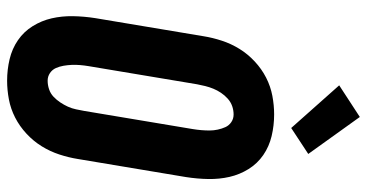

<svg xmlns="http://www.w3.org/2000/svg" viewBox="-266 -758 1032 540"><g transform="rotate(90 250.0 -488.0)"><path d="M207 8Q176 8 146.5 1Q117 -6 93 -22.5Q69 -39 53.5 -64Q38 -89 31.5 -117.5Q25 -146 25.5 -177Q26 -208 31 -240L82 -545Q86 -570 94.5 -596Q103 -622 117.5 -645.5Q132 -669 153 -688.5Q174 -708 198.5 -720.5Q223 -733 249.5 -738Q276 -743 302 -743Q333 -743 362.5 -736Q392 -729 416 -712.5Q440 -696 455.5 -671Q471 -646 477.5 -617.5Q484 -589 483.5 -558Q483 -527 478 -495L427 -190Q423 -165 414.5 -139Q406 -113 391.5 -89.5Q377 -66 356 -46.5Q335 -27 310.5 -14.5Q286 -2 259.5 3Q233 8 207 8ZM207 -106Q219 -106 231 -110Q243 -114 252 -122.5Q261 -131 268 -141.5Q275 -152 280 -163Q285 -174 287.5 -186Q290 -198 292 -209L343 -514Q345 -526 346 -538Q347 -550 347 -561.5Q347 -573 344.5 -584.5Q342 -596 337.5 -606Q333 -616 323.5 -622.5Q314 -629 302 -629Q290 -629 278.5 -625Q267 -621 257.5 -612.5Q248 -604 241 -593.5Q234 -583 229.5 -572Q225 -561 222 -549Q219 -537 217 -526L166 -221Q164 -209 163 -197Q162 -185 162.5 -173.5Q163 -162 165 -150.5Q167 -139 171.5 -129Q176 -119 185.5 -112.5Q195 -106 207 -106ZM340 -791 220 -926 309 -984 413 -839Z"/></g></svg>

Font: Iosevka Heavy
Style: Italic
Weight: 900
Italic angle: -9°
Monospace: yes
Designer: Belleve Invis
Foundry: Belleve Invis
Version: Version 32.5.0; ttfautohint (v1.8.4)